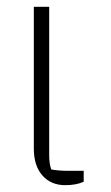

<svg xmlns="http://www.w3.org/2000/svg" viewBox="-20 -532 326 562"><path d="M79 -97V-512H124V-77Q124 -53 130 -36Q153 -32 177 -32H225V0Q203 10 171 10Q129 10 104 -18.5Q79 -47 79 -97Z"/></svg>

Font: Athiti Light
Style: Regular
Weight: 300
Designer: CadsonDemak Team
Foundry: CadsonDemak
Version: Version 1.032